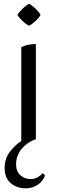

<svg xmlns="http://www.w3.org/2000/svg" viewBox="-20 -760 308 1038"><path d="M5 149Q5 99 31.5 63Q58 27 95 2V-505Q112 -514 132.5 -518Q153 -522 174 -522V-8Q167 -4 157 -1Q140 7 124 19Q108 31 95.5 46.5Q83 62 75 82.5Q67 103 67 128Q67 150 74 165Q81 180 92.5 189.5Q104 199 117.5 203.5Q131 208 145 208Q168 208 184 198Q200 188 211 177Q216 179 219 183Q222 187 223 190Q219 201 211 212.5Q203 224 190 234.5Q177 245 159 251.5Q141 258 117 258Q71 258 38 230Q5 202 5 149ZM199 -679Q190 -663 171 -645.5Q152 -628 137 -621Q122 -628 103 -645.5Q84 -663 74 -679Q84 -696 103 -714Q122 -732 137 -740Q152 -732 171.5 -714Q191 -696 199 -679Z"/></svg>

Font: Gotu
Style: Regular
Weight: 400
Designer: Sarang Kulkarni & Kailash Malviya
Foundry: Ek Type
Version: Version 2.320;hotconv 1.0.109;makeotfexe 2.5.65596; ttfautoh